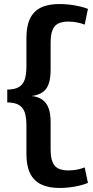

<svg xmlns="http://www.w3.org/2000/svg" viewBox="-20 -826 460 952"><path d="M275 106Q220 106 183.5 88Q147 70 129 33Q111 -4 111 -61V-204Q111 -246 102 -270.5Q93 -295 72 -306.5Q51 -318 16 -318V-382Q51 -382 72 -393.5Q93 -405 102 -430Q111 -455 111 -496V-639Q111 -697 129 -734Q147 -771 183 -788.5Q219 -806 275 -806Q312 -806 349.5 -799.5Q387 -793 416 -782L400 -704Q382 -711 361 -715Q340 -719 319 -719Q270 -719 250.5 -694.5Q231 -670 231 -617V-482Q231 -441 222.5 -413.5Q214 -386 193.5 -370.5Q173 -355 138 -350Q171 -346 191.5 -330.5Q212 -315 221.5 -288Q231 -261 231 -219V-83Q231 -30 250.5 -5.5Q270 19 319 19Q341 19 362 15Q383 11 400 4L416 81Q386 93 349 99.5Q312 106 275 106Z"/></svg>

Font: Pathway Extreme 72pt SemiBold
Style: Regular
Weight: 600
Designer: Eduardo Rodriguez Tunni
Foundry: Eduardo Rodriguez Tunni
Version: Version 1.001;gftools[0.9.26]